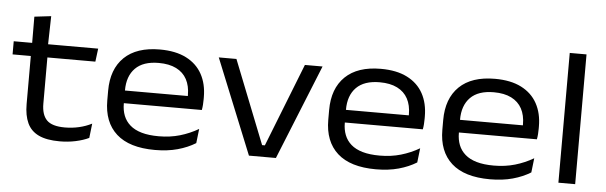

<svg xmlns="http://www.w3.org/2000/svg" viewBox="-45 -813 3077 975"><g transform="rotate(5 1493.0 -325.0)"><path d="M282.5 11.5Q215.5 11.5 175.2 -7.8Q135 -27 117 -65.8Q99 -104.5 99 -163V-439H183.5V-172Q183.5 -115.5 210.2 -88.2Q237 -61 302.5 -61Q339.5 -61 374.2 -69Q409 -77 439.5 -92.5L431 -19Q402 -5 363.5 3.2Q325 11.5 282.5 11.5ZM6 -407.5V-474.5H436.5L428 -407.5ZM100 -466.5 99.5 -608 184.5 -618 181 -466.5Z M768 13Q637.5 13 571.5 -46.5Q505.5 -106 505.5 -216.5V-266Q505.5 -376 568.2 -436.8Q631 -497.5 749.5 -497.5Q830 -497.5 884 -470Q938 -442.5 965.2 -392.8Q992.5 -343 992.5 -275.5V-265Q992.5 -251.5 991.5 -237.2Q990.5 -223 988 -210H909Q910 -228 910.5 -245.8Q911 -263.5 911 -279Q911 -326 893 -359.5Q875 -393 839 -411Q803 -429 749.5 -429Q670.5 -429 630.5 -388.5Q590.5 -348 590.5 -275.5V-248.5V-238.5V-207.5Q590.5 -174 601.2 -146.5Q612 -119 634.8 -99Q657.5 -79 693.8 -68.5Q730 -58 781.5 -58Q839 -58 888.8 -72.5Q938.5 -87 983 -113L974.5 -40Q935 -15.5 883.5 -1.2Q832 13 768 13ZM547.5 -210V-274.5H971V-210Z M1322.5 -59 1489.5 -483.5H1579.5L1384 0H1246.5L1050.5 -483.5H1140.5L1308.5 -59Z M1894.5 13Q1764 13 1698 -46.5Q1632 -106 1632 -216.5V-266Q1632 -376 1694.8 -436.8Q1757.5 -497.5 1876 -497.5Q1956.5 -497.5 2010.5 -470Q2064.5 -442.5 2091.8 -392.8Q2119 -343 2119 -275.5V-265Q2119 -251.5 2118 -237.2Q2117 -223 2114.5 -210H2035.5Q2036.5 -228 2037 -245.8Q2037.5 -263.5 2037.5 -279Q2037.5 -326 2019.5 -359.5Q2001.5 -393 1965.5 -411Q1929.5 -429 1876 -429Q1797 -429 1757 -388.5Q1717 -348 1717 -275.5V-248.5V-238.5V-207.5Q1717 -174 1727.8 -146.5Q1738.5 -119 1761.2 -99Q1784 -79 1820.2 -68.5Q1856.5 -58 1908 -58Q1965.5 -58 2015.2 -72.5Q2065 -87 2109.5 -113L2101 -40Q2061.5 -15.5 2010 -1.2Q1958.5 13 1894.5 13ZM1674 -210V-274.5H2097.5V-210Z M2476 13Q2345.5 13 2279.5 -46.5Q2213.5 -106 2213.5 -216.5V-266Q2213.5 -376 2276.2 -436.8Q2339 -497.5 2457.5 -497.5Q2538 -497.5 2592 -470Q2646 -442.5 2673.2 -392.8Q2700.5 -343 2700.5 -275.5V-265Q2700.5 -251.5 2699.5 -237.2Q2698.5 -223 2696 -210H2617Q2618 -228 2618.5 -245.8Q2619 -263.5 2619 -279Q2619 -326 2601 -359.5Q2583 -393 2547 -411Q2511 -429 2457.5 -429Q2378.5 -429 2338.5 -388.5Q2298.5 -348 2298.5 -275.5V-248.5V-238.5V-207.5Q2298.5 -174 2309.2 -146.5Q2320 -119 2342.8 -99Q2365.5 -79 2401.8 -68.5Q2438 -58 2489.5 -58Q2547 -58 2596.8 -72.5Q2646.5 -87 2691 -113L2682.5 -40Q2643 -15.5 2591.5 -1.2Q2540 13 2476 13ZM2255.5 -210V-274.5H2679V-210Z M2824 0V-661.5H2909.5V0Z"/></g></svg>

Font: Anek Gujarati SemiExpanded
Style: Regular
Weight: 400
Width: 6
Designer: Mrunmayee Ghaisas (Gujarati), Yesha Goshar (Latin)
Foundry: Ek Type
Version: Version 1.003